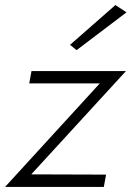

<svg xmlns="http://www.w3.org/2000/svg" viewBox="-32 -742 522 762"><path d="M364 -411 -12 0H380L389 -49L92 -50L468 -460H93L84 -411ZM470 -693 426 -722 246 -564 272 -543Z"/></svg>

Font: Jost Light
Style: Italic
Weight: 300
Italic angle: -5°
Version: Version 3.710